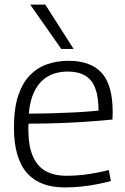

<svg xmlns="http://www.w3.org/2000/svg" viewBox="-20 -810 548 840"><path d="M262 10Q210 10 169 -5Q128 -20 99.5 -51.5Q71 -83 56 -133Q41 -183 41 -252Q41 -335 59.5 -391Q78 -447 110.5 -480.5Q143 -514 186.5 -529Q230 -544 280 -544Q377 -544 425 -491Q473 -438 473 -319Q473 -313 472.5 -303.5Q472 -294 472 -287Q453 -285 417.5 -282Q382 -279 334 -276Q286 -273 228 -271Q170 -269 105 -269Q104 -263 104 -257.5Q104 -252 104 -245Q104 -171 124 -126Q144 -81 181 -61Q218 -41 272 -41Q305 -41 338 -44.5Q371 -48 401.5 -54Q432 -60 456 -66L465 -18Q439 -11 407 -4.5Q375 2 338.5 6Q302 10 262 10ZM106 -313Q160 -313 209.5 -314.5Q259 -316 300.5 -318Q342 -320 370.5 -322.5Q399 -325 411 -326Q411 -387 396.5 -424.5Q382 -462 352 -479.5Q322 -497 276 -497Q248 -497 220 -489Q192 -481 168 -460.5Q144 -440 127.5 -404Q111 -368 106 -313ZM248 -596 112 -790H178L302 -596Z"/></svg>

Font: Georama ExtraCondensed Thin Light
Style: Regular
Weight: 300
Version: Version 1.001